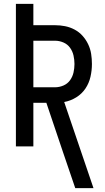

<svg xmlns="http://www.w3.org/2000/svg" viewBox="-20 -755 540 990"><path d="M368 215 305 30 219 -225H152V0H62V-735H152V-625H264Q290 -625 315.5 -620Q341 -615 364.5 -602.5Q388 -590 405.5 -570.5Q423 -551 434.5 -527Q446 -503 450 -477Q454 -451 454 -425Q454 -392 446.5 -359Q439 -326 420.5 -298.5Q402 -271 373 -253Q344 -235 311 -229L462 215ZM152 -305H264Q286 -305 307 -314Q328 -323 341 -341Q354 -359 359 -381Q364 -403 364 -425Q364 -447 359 -469Q354 -491 341 -509Q328 -527 307 -536Q286 -545 264 -545H152Z"/></svg>

Font: Iosevka SS18 Medium
Style: Regular
Weight: 500
Monospace: yes
Designer: Belleve Invis
Foundry: Belleve Invis
Version: Version 25.1.1; ttfautohint (v1.8.4)